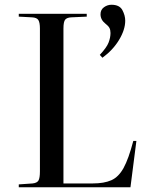

<svg xmlns="http://www.w3.org/2000/svg" viewBox="-20 -788 629 808"><path d="M59 0V-12L117 -16Q136 -18 142 -28.5Q148 -39 148 -67V-668Q148 -693 141.5 -703.5Q135 -714 115 -715L59 -718V-730H345V-718L279 -715Q262 -714 254.5 -705.5Q247 -697 247 -668V-16H370Q418 -16 448.5 -29.5Q479 -43 500 -81Q521 -119 541 -195H554L529 0ZM411 -545 400 -557Q429 -588 437 -609Q445 -630 445 -649Q445 -662 440.5 -670.5Q436 -679 423 -689Q403 -705 403 -728Q403 -747 417.5 -757.5Q432 -768 449 -768Q483 -768 495 -745.5Q507 -723 507 -701Q507 -663 481 -620Q455 -577 411 -545Z"/></svg>

Font: Literata 72pt
Style: Regular
Weight: 400
Designer: Latin by Veronika Burian and Jose Scaglione. Greek by Irene Vlachou. Cyrillic by Vera Evstafieva.
Foundry: TypeTogether
Version: Version 3.002